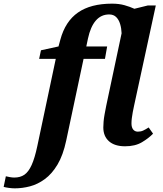

<svg xmlns="http://www.w3.org/2000/svg" viewBox="-159 -790 889 1050"><path d="M-78 240Q-93 240 -111 237.5Q-129 235 -139 232L-127 174Q-119 176 -105.5 178.5Q-92 181 -81 181Q-48 181 -25.5 165.5Q-3 150 14 112.5Q31 75 45 9L146 -468H55L65 -515L161 -536L171 -573Q198 -673 267.5 -721.5Q337 -770 454 -770Q492 -770 522 -761.5Q552 -753 576 -742L649 -760H693L574 -211Q570 -193 567 -176.5Q564 -160 562 -144.5Q560 -129 560 -115Q560 -93 569.5 -81.5Q579 -70 595 -70Q611 -70 624 -76Q637 -82 654 -93L678 -59Q654 -34 617 -12Q580 10 525 10Q468 10 437 -17.5Q406 -45 406 -93Q406 -107 407.5 -125Q409 -143 413 -165Q417 -187 422 -212L506 -608Q505 -635 498 -658.5Q491 -682 476.5 -696.5Q462 -711 438 -711Q394 -711 365 -677.5Q336 -644 322 -579L313 -536H427L415 -468H298L203 -21Q186 59 155.5 110Q125 161 86 189.5Q47 218 5 229Q-37 240 -78 240Z"/></svg>

Font: Noto Serif
Style: Italic
Weight: 400
Italic angle: -12°
Designer: Monotype Design Team
Foundry: Monotype Imaging Inc.
Version: Version 2.013